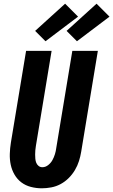

<svg xmlns="http://www.w3.org/2000/svg" viewBox="-20 -1010 612 1038"><path d="M206 8Q176 8 147 0.5Q118 -7 95.5 -24Q73 -41 58.5 -66Q44 -91 38 -119.5Q32 -148 33 -178.5Q34 -209 39 -240L121 -735H259L174 -221Q172 -209 171 -197.5Q170 -186 170 -174.5Q170 -163 171 -151.5Q172 -140 176 -130Q180 -120 188.5 -113Q197 -106 209 -106Q226 -106 240.5 -117.5Q255 -129 263.5 -144.5Q272 -160 277 -176.5Q282 -193 284 -209L371 -735H509L419 -190Q415 -165 407 -139.5Q399 -114 385 -90.5Q371 -67 351.5 -47.5Q332 -28 308 -15Q284 -2 257.5 3Q231 8 206 8ZM396 -787 340 -843 502 -990 572 -920ZM226 -787 170 -843 332 -990 402 -920Z"/></svg>

Font: Iosevka Curly Heavy Oblique
Style: Regular
Weight: 900
Italic angle: -9°
Monospace: yes
Designer: Belleve Invis
Foundry: Belleve Invis
Version: Version 11.1.0; ttfautohint (v1.8.3)